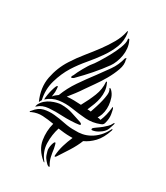

<svg xmlns="http://www.w3.org/2000/svg" viewBox="-171 -693 712 823"><g transform="rotate(30 185.5 -281.5)"><path d="M238 -585Q245 -571 247 -553Q249 -535 246 -517Q243 -499 236.5 -482.5Q230 -466 222 -455Q199 -423 171.5 -391.5Q144 -360 116 -332Q115 -330 109.5 -326.5Q104 -323 101 -325Q99 -326 101 -331Q103 -336 105 -338Q108 -346 113.5 -357Q119 -368 125.5 -379.5Q132 -391 138.5 -401.5Q145 -412 151 -419Q156 -424 169.5 -445.5Q183 -467 197.5 -493Q212 -519 222 -545Q232 -571 230 -585Q229 -588 230 -590.5Q231 -593 233 -592Q236 -592 238 -585ZM326 -232Q325 -227 322.5 -222.5Q320 -218 312 -215Q277 -201 242.5 -203.5Q208 -206 170 -212Q137 -217 105.5 -212.5Q74 -208 48 -185Q48 -195 50.5 -209.5Q53 -224 56.5 -236.5Q60 -249 63.5 -257Q67 -265 70 -263Q72 -263 72.5 -252.5Q73 -242 73 -236L70 -212Q74 -219 81.5 -224.5Q89 -230 93 -233Q109 -275 135 -313Q161 -351 190 -389Q210 -416 230.5 -445Q251 -474 260 -511Q263 -514 266 -514Q267 -512 266.5 -511Q266 -510 266 -508Q273 -487 263 -459Q253 -431 237 -403Q221 -375 203 -350Q185 -325 175 -310Q164 -293 151 -276Q138 -259 126 -244Q143 -246 161 -245.5Q179 -245 196 -244Q216 -280 229.5 -314Q243 -348 240 -382V-383Q240 -385 241 -385Q243 -385 245 -383Q246 -382 246 -380Q254 -363 255.5 -346Q257 -329 254 -311.5Q251 -294 244.5 -276.5Q238 -259 230 -241Q235 -241 238.5 -241Q242 -241 247 -240Q252 -255 257.5 -272Q263 -289 267 -306Q271 -323 272.5 -337Q274 -351 270 -360Q267 -366 266.5 -367Q266 -368 268 -369Q269 -369 271.5 -367.5Q274 -366 276 -364Q288 -352 293.5 -335.5Q299 -319 300.5 -302Q302 -285 299 -269Q296 -253 290 -242L285 -233Q293 -233 301 -230Q308 -247 312 -263.5Q316 -280 318 -300Q318 -304 319 -304Q321 -303 321.5 -301.5Q322 -300 323 -299Q325 -294 328.5 -274.5Q332 -255 326 -232ZM360 -240Q357 -229 352 -216Q347 -203 333 -192Q328 -188 320.5 -183.5Q313 -179 305.5 -176.5Q298 -174 292.5 -173.5Q287 -173 288 -177Q286 -180 293 -185.5Q300 -191 303 -193Q310 -198 315 -201.5Q320 -205 326 -210Q334 -217 342.5 -225Q351 -233 356 -244Q359 -250 360.5 -247.5Q362 -245 360 -240ZM215 -612Q221 -575 208.5 -542.5Q196 -510 174 -478.5Q152 -447 126 -416.5Q100 -386 79 -353Q56 -316 43 -270.5Q30 -225 41 -177Q38 -174 34 -164Q8 -222 18.5 -276Q29 -330 58 -375Q79 -408 103.5 -438Q128 -468 149.5 -497Q171 -526 187.5 -555Q204 -584 210 -614Q210 -618 211 -618Q213 -618 213.5 -615Q214 -612 215 -612ZM238 -171Q238 -168 234.5 -167Q231 -166 229 -166Q218 -164 193.5 -163Q169 -162 151 -163Q116 -165 84.5 -162.5Q53 -160 34 -142Q29 -137 30.5 -142.5Q32 -148 33 -151Q40 -165 51.5 -175Q63 -185 76.5 -191Q90 -197 102.5 -200Q115 -203 123 -203Q155 -203 179.5 -194.5Q204 -186 230 -178Q232 -177 235 -175Q238 -173 238 -171ZM366 -215Q352 -172 329.5 -148.5Q307 -125 282 -114Q277 -101 269 -85.5Q261 -70 251.5 -55Q242 -40 232.5 -25.5Q223 -11 216 0Q214 2 212.5 3.5Q211 5 209 4Q208 3 208 -1Q210 -28 217.5 -53Q225 -78 236 -103H223Q208 -103 193.5 -104.5Q179 -106 164 -108Q152 -71 153 -30Q154 11 181 44Q185 49 182.5 48.5Q180 48 178 46Q137 12 130 -30.5Q123 -73 134 -114Q105 -119 78.5 -120.5Q52 -122 26 -110Q21 -106 20.5 -109Q20 -112 25 -116Q44 -141 68 -146.5Q92 -152 119 -149.5Q146 -147 174 -141Q202 -135 229 -136Q246 -135 264.5 -138.5Q283 -142 301 -152Q319 -162 334.5 -178Q350 -194 362 -218Q364 -223 365.5 -220.5Q367 -218 366 -215ZM211 55Q209 55 207 54Q205 53 203 52Q201 51 199 49Q188 38 182 29Q176 20 171 0Q169 -6 169.5 -15Q170 -24 172 -32Q174 -40 176.5 -45Q179 -50 182 -49Q184 -49 186.5 -38.5Q189 -28 190 -23Q192 -6 196 13Q200 32 211 50Q213 55 211 55Z"/></g></svg>

Font: mr_AkronimG
Style: Regular
Weight: 400
Version: Version 1.002 April 14, 2020